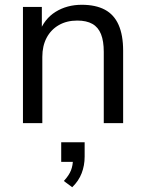

<svg xmlns="http://www.w3.org/2000/svg" viewBox="-20 -515 608 803"><path d="M76 0V-486H155V-378H144Q165 -436 212.5 -465.5Q260 -495 322 -495Q380 -495 418.5 -474.5Q457 -454 476 -411Q495 -368 495 -303V0H414V-298Q414 -343 402.5 -372Q391 -401 366.5 -415Q342 -429 303 -429Q259 -429 226 -410Q193 -391 175 -357Q157 -323 157 -277V0ZM282 268 247 242Q269 218 277 197Q285 176 285 152L305 162H236V80H334V140Q334 177 321.5 209.5Q309 242 282 268Z"/></svg>

Font: NunitoSans1
Style: Book
Weight: 400
Designer: Vernon Adams
Foundry: Vernon Adams
Version: Version 3.101;gftools[0.9.27]